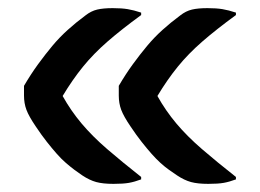

<svg xmlns="http://www.w3.org/2000/svg" viewBox="-20 -536 640 472"><path d="M327 -101V-95Q311 -89 297 -86.5Q283 -84 259 -84Q233 -84 216.5 -88.5Q200 -93 182 -105Q173 -111 163 -118.5Q153 -126 142 -135.5Q131 -145 119.5 -158Q108 -171 95 -187.5Q82 -204 68 -225Q51 -250 45 -266Q39 -282 39 -301Q39 -307 39 -313Q39 -319 39 -325Q56 -354 73.5 -378Q91 -402 108.5 -423Q126 -444 146.5 -462.5Q167 -481 190 -498Q204 -509 219 -512.5Q234 -516 257 -516Q279 -516 294 -513.5Q309 -511 327 -505V-499Q279 -464 244.5 -434Q210 -404 184 -372Q158 -340 134 -300Q154 -264 180.5 -232.5Q207 -201 243.5 -169.5Q280 -138 327 -101ZM560 -101V-95Q544 -89 530 -86.5Q516 -84 492 -84Q466 -84 449.5 -88.5Q433 -93 415 -105Q406 -111 395.5 -118.5Q385 -126 374.5 -135.5Q364 -145 352.5 -158Q341 -171 328 -187.5Q315 -204 301 -225Q284 -250 278 -266Q272 -282 272 -301Q272 -307 272 -313Q272 -319 272 -325Q289 -354 306.5 -378Q324 -402 341.5 -423Q359 -444 379.5 -462.5Q400 -481 423 -498Q437 -509 452 -512.5Q467 -516 490 -516Q512 -516 527 -513.5Q542 -511 560 -505V-499Q512 -464 477.5 -434Q443 -404 417 -372Q391 -340 367 -300Q387 -264 413.5 -232.5Q440 -201 476.5 -169.5Q513 -138 560 -101Z"/></svg>

Font: Recursive Monospace Casual SemiBold
Style: Regular
Weight: 600
Version: Version 1.047